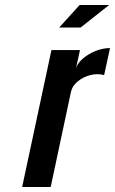

<svg xmlns="http://www.w3.org/2000/svg" viewBox="-20 -747 460 767"><path d="M68.5 0H182.5L263.5 -380Q268.5 -403.5 289.8 -421.2Q311 -439 340 -446.8Q369 -454.5 396 -447L419.5 -555Q390.5 -555 360.5 -542.8Q330.5 -530.5 308.8 -511Q287 -491.5 282.5 -469.5L299.5 -547H185.5ZM216.5 -637H302L416 -727H298Z"/></svg>

Font: League Gothic SemiExpanded Italic
Style: Regular
Weight: 400
Width: 6
Designer: The League of Moveable Type
Version: Version 1.600; ttfautohint (v1.8.3)